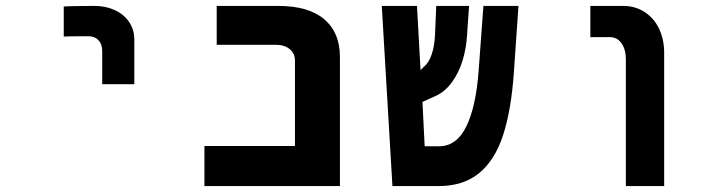

<svg xmlns="http://www.w3.org/2000/svg" viewBox="-20 -629 2440 649"><path d="M299.5 -609Q280.5 -609 242.8 -608.5Q205 -608 195.5 -607V-505.5Q214.5 -506.5 279.5 -506.5Q300.5 -506.5 313 -493Q325.5 -479.5 325.5 -456.5V-344.5H434V-494Q434 -529 416.2 -555Q398.5 -581 367.8 -595Q337 -609 299.5 -609Z M671 -135.5H977V-424.5Q977 -448.5 959.2 -463Q941.5 -477.5 913 -477.5H712.5V-609H921Q1023 -609 1076 -564Q1129 -519 1129 -437V0H671Z M1270.5 -609H1389.5L1401.5 -392L1412 -402.5Q1429 -416 1438.8 -444Q1448.5 -472 1450.5 -511.5L1454.5 -609H1565.5L1558.5 -507Q1556 -466 1543.8 -425Q1531.5 -384 1507.2 -350.5Q1483 -317 1447 -302L1408 -284.5L1415.5 -134.5H1463.5Q1523.5 -134.5 1556.2 -201.5Q1589 -268.5 1598 -391L1614 -609H1732.5L1717 -384Q1708 -255.5 1680.2 -171.2Q1652.5 -87 1599.2 -43.5Q1546 0 1462.5 0H1306.5Z M2041 -503.5H1975.5V-609H2086Q2127.5 -609 2159.2 -588.2Q2191 -567.5 2208 -531.5Q2225 -495.5 2225 -451.5V0H2095.5V-428.5Q2095.5 -462 2080.8 -482.8Q2066 -503.5 2041 -503.5Z"/></svg>

Font: JuliaMono ExtraBold
Style: Regular
Weight: 800
Monospace: yes
Designer: cormullion
Foundry: corm
Version: Version 0.055; ttfautohint (v1.8.4)